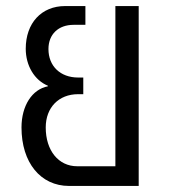

<svg xmlns="http://www.w3.org/2000/svg" viewBox="-20 -614 557 634"><path d="M208 0H438V-594H361V-65H235C173 -65 131 -117 131 -193C131 -259 174 -303 238 -303H255V-358H238C179 -358 140 -396 140 -452C140 -501 173 -532 223 -532H262V-594H195C117 -594 65 -538 65 -453C65 -397 94 -349 138 -331V-329C86 -319 51 -265 51 -193C51 -77 114 0 208 0Z"/></svg>

Font: Vanilla Cream Book
Style: Regular
Weight: 400
Designer: Jeremy Tribby, Jinavaṁso
Foundry: Tribby Type
Version: Version 1.422;Glyphs 3.1.2 (3151)